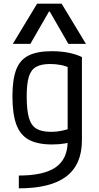

<svg xmlns="http://www.w3.org/2000/svg" viewBox="-20 -810 540 1050"><path d="M83 150Q220 150 285 104.5Q350 59 350 -38V-480L370 -435Q341 -449 313 -454.5Q285 -460 254 -460Q205 -460 177 -444Q149 -428 137.5 -389.5Q126 -351 126 -283Q126 -209 138 -166.5Q150 -124 179 -106.5Q208 -89 259 -89Q289 -89 315.5 -94.5Q342 -100 372 -110L393 -40Q366 -31 335 -25.5Q304 -20 264 -20Q185 -20 137.5 -46Q90 -72 69 -130Q48 -188 48 -284Q48 -375 68.5 -429Q89 -483 136.5 -506.5Q184 -530 263 -530Q361 -530 428 -498V-43Q428 90 342.5 155Q257 220 83 220ZM50 -570 183 -790H317L450 -570H354L252 -747H248L146 -570Z"/></svg>

Font: M PLUS 1 Code
Style: Regular
Weight: 400
Designer: Coji Morishita
Foundry: UNDERFOREST DESIGN
Version: Version 1.005